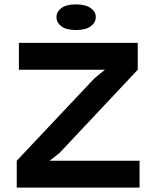

<svg xmlns="http://www.w3.org/2000/svg" viewBox="-20 -858 707 878"><path d="M56.6 0ZM56.6 -123 412.1 -500 460 -539.1H66.4V-662.1H609.9V-539.1L252.4 -158.7L207 -123H618.2V0H56.6ZM238.3 -780.3Q238.3 -804.2 260.5 -821Q282.7 -837.9 327.1 -837.9Q372.1 -837.9 395 -821Q418 -804.2 418 -780.3Q418 -754.9 395 -737.8Q372.1 -720.7 327.1 -720.7Q282.7 -720.7 260.5 -737.8Q238.3 -754.9 238.3 -780.3Z"/></svg>

Font: PT Astra Sans
Style: Bold
Weight: 700
Designer: A.Korolkova, I. Chaeva
Foundry: ParaType Ltd
Version: Version 1.001; ttfautohint (v1.6)